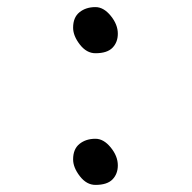

<svg xmlns="http://www.w3.org/2000/svg" viewBox="-20 -610 540 541"><path d="M249 -460Q224 -460 205 -484.5Q186 -509 186 -532Q186 -561 204 -575.5Q222 -590 249 -590Q272 -590 292 -565.5Q312 -541 312 -515Q312 -491 297 -475.5Q282 -460 249 -460ZM249 -89Q224 -89 205 -113.5Q186 -138 186 -161Q186 -190 204 -204.5Q222 -219 249 -219Q272 -219 292 -194.5Q312 -170 312 -144Q312 -120 297 -104.5Q282 -89 249 -89Z"/></svg>

Font: LXGW WenKai Mono Lite
Style: Regular
Weight: 400
Monospace: yes
Designer: LXGW / Fontworks Inc.
Foundry: LXGW / Fontworks Inc.
Version: Version 1.520; June 14, 2025